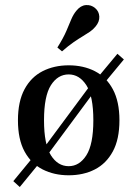

<svg xmlns="http://www.w3.org/2000/svg" viewBox="-20 -688 548 766"><path d="M152.4 -46.8 133.1 -68.5 353.2 -365.3 372.6 -344.4ZM58.9 58.1 33.1 34.7 119.4 -70.2 143.5 -45.2ZM384.7 -342.7 360.5 -367.7 448.4 -473.4 474.2 -450.8ZM254 11.3Q196 11.3 150 -12.1Q104 -35.5 77.8 -83.9Q51.6 -132.3 51.6 -208.1Q51.6 -283.1 77.8 -331.9Q104 -380.6 150 -404Q196 -427.4 254 -427.4Q312.9 -427.4 358.5 -404Q404 -380.6 430.2 -331.9Q456.5 -283.1 456.5 -208.1Q456.5 -132.3 430.2 -83.9Q404 -35.5 358.5 -12.1Q312.9 11.3 254 11.3ZM254 -25Q296.8 -25 324.6 -68.5Q352.4 -112.1 352.4 -208.1Q352.4 -304.8 324.6 -348Q296.8 -391.1 254 -391.1Q210.5 -391.1 183.1 -348Q155.6 -304.8 155.6 -208.1Q155.6 -112.1 183.1 -68.5Q210.5 -25 254 -25ZM227.4 -483.1 208.9 -498.4Q233.1 -537.1 244.8 -564.5Q256.5 -591.9 264.5 -611.3Q272.6 -630.6 284.7 -645.2Q301.6 -666.1 322.6 -667.7Q343.5 -669.4 359.7 -655.6Q375 -642.7 376.2 -622.2Q377.4 -601.6 361.3 -582.3Q351.6 -570.2 339.1 -561.7Q326.6 -553.2 310.5 -543.5Q294.4 -533.9 273.8 -519.8Q253.2 -505.6 227.4 -483.1Z"/></svg>

Font: Playfair 9pt SemiBold
Style: Regular
Weight: 600
Designer: Claus Eggers Sørensen
Foundry: Claus Eggers Sørensen
Version: Version 2.001;gftools[0.9.30]